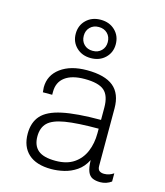

<svg xmlns="http://www.w3.org/2000/svg" viewBox="-117 -875 835 973"><g transform="rotate(15 300.0 -388.0)"><path d="M243 10Q164 10 123 -27.5Q82 -65 82 -133Q82 -192 114 -228Q146 -264 221 -280Q296 -296 423 -296V-360Q423 -423 393 -449Q363 -475 290 -475Q223 -475 187 -448Q151 -421 151 -371V-355H102Q100 -379 99.5 -386Q99 -393 99 -391Q99 -389 99.5 -384.5Q100 -380 100 -381Q100 -444 152 -482.5Q204 -521 290 -521Q384 -521 429 -484Q474 -447 474 -370V-69Q474 -50 483.5 -43Q493 -36 508 -36Q535 -36 558 -52V-9Q546 0 531 5Q516 10 500 10Q476 10 459.5 2.5Q443 -5 434.5 -25.5Q426 -46 425 -86Q406 -48 375 -27Q344 -6 309.5 2Q275 10 243 10ZM253 -36Q312 -36 349.5 -61.5Q387 -87 405 -130Q423 -173 423 -226V-250Q311 -250 248 -239.5Q185 -229 159 -203.5Q133 -178 133 -132Q133 -84 161.5 -60Q190 -36 253 -36ZM291 -585Q245 -585 215.5 -613.5Q186 -642 186 -685Q186 -729 215.5 -757.5Q245 -786 291 -786Q337 -786 366.5 -757.5Q396 -729 396 -685Q396 -642 366.5 -613.5Q337 -585 291 -585ZM291 -623Q319 -623 336.5 -640.5Q354 -658 354 -685Q354 -713 336.5 -730.5Q319 -748 291 -748Q263 -748 245.5 -730.5Q228 -713 228 -686Q228 -658 245.5 -640.5Q263 -623 291 -623Z"/></g></svg>

Font: Chivo Mono Thin
Style: Regular
Weight: 250
Designer: Hector Gatti
Foundry: Omnibus-Type
Version: Version 1.008